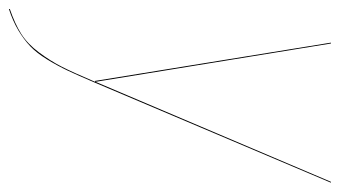

<svg xmlns="http://www.w3.org/2000/svg" viewBox="-192 -374 746 421"><g transform="rotate(90 180.5 -164.0)"><path d="M371.1 -517.1 151.9 0Q135.7 38.1 125.2 60.3Q114.7 82.5 100.6 105.5Q86.4 128.4 71.8 142.3Q57.1 156.2 37.1 168.2Q17.1 180.2 -9.8 189V187Q22.9 175.8 44.9 161.9Q66.9 147.9 85.4 123Q104 98.1 116.7 73.2Q129.4 48.3 149.9 0H147.9L64 -517.1H65.9L149.9 -1L369.1 -517.1Z"/></g></svg>

Font: Fira Sans Compressed Two
Style: Italic
Weight: 100
Width: 3
Italic angle: -8°
Designer: Carrois Corporate & Edenspiekermann AG
Foundry: Carrois Corporate GbR & Edenspiekermann AG
Version: Version 4.203;PS 004.203;hotconv 1.0.88;makeotf.lib2.5.64775